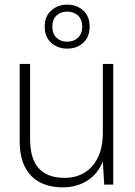

<svg xmlns="http://www.w3.org/2000/svg" viewBox="-20 -797 581 829"><path d="M251 12Q196 12 154 -9Q112 -30 88.5 -74.5Q65 -119 65 -190V-521H110V-197Q110 -111 147.5 -70Q185 -29 259 -29Q307 -29 344 -51Q381 -73 402.5 -116.5Q424 -160 424 -224V-521H469V0H430L424 -99Q400 -43 354.5 -15.5Q309 12 251 12ZM270 -587Q230 -587 201.5 -612Q173 -637 173 -682Q173 -727 201.5 -752Q230 -777 270 -777Q311 -777 339 -752Q367 -727 367 -682Q367 -637 339 -612Q311 -587 270 -587ZM270 -617Q299 -617 317 -634.5Q335 -652 335 -682Q335 -713 316.5 -730Q298 -747 270 -747Q242 -747 224 -730Q206 -713 206 -682Q206 -651 224 -634Q242 -617 270 -617Z"/></svg>

Font: DM Sans 10pt ExtraLight
Style: Regular
Weight: 250
Version: Version 4.004;gftools[0.9.30]